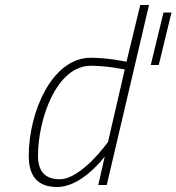

<svg xmlns="http://www.w3.org/2000/svg" viewBox="-20 -740 706 768"><path d="M412 -172C412 -172 306 -23 219 -23C160 -23 132 -55 132 -117C132 -264 206 -477 343 -477C409 -477 479 -462 479 -462L412 -172ZM541 -720 486 -493C486 -493 413 -509 343 -509C187 -509 95 -290 95 -117C95 -30 135 8 209 8C309 8 399 -114 399 -114L373 0H407L576 -720ZM634 -690 583 -480H615L666 -690Z"/></svg>

Font: RazerF5 Thin
Style: Italic
Weight: 250
Foundry: Razer Inc.
Version: Version 2